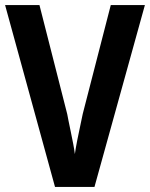

<svg xmlns="http://www.w3.org/2000/svg" viewBox="-20 -734 589 754"><path d="M549 -714 351 0H196L0 -714H135L244 -286Q245 -279 249 -260Q253 -241 258 -216.5Q263 -192 267.5 -169Q272 -146 274 -129Q277 -151 283.5 -184Q290 -217 296.5 -246.5Q303 -276 305 -287L415 -714Z"/></svg>

Font: Noto Sans Gurmukhi UI Condensed
Style: Bold
Weight: 700
Width: 3
Designer: Jelle Bosma - Monotype Design Team
Foundry: Monotype Imaging Inc.
Version: Version 2.004; ttfautohint (v1.8.4.7-5d5b)